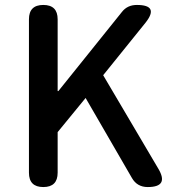

<svg xmlns="http://www.w3.org/2000/svg" viewBox="-20 -756 703 776"><path d="M155 0Q97 0 97 -58V-368V-678Q97 -736 155 -736Q213 -736 213 -678V-388H216L473 -708Q495 -736 533 -736Q625 -736 568 -664L397 -452L620 -74Q664 0 577 0Q534 0 513 -37L326 -360L213 -222V-58Q213 0 155 0Z"/></svg>

Font: GenSenRounded TW M
Style: Regular
Weight: 500
Version: Version 1.501;PS 1;hotconv 16.6.51;makeotf.lib2.5.65220